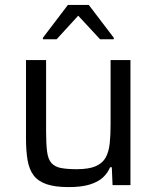

<svg xmlns="http://www.w3.org/2000/svg" viewBox="-20 -755 639 783"><path d="M260 8Q204 8 169.5 -4Q135 -16 117 -40Q99 -64 92.5 -101.5Q86 -139 86 -191V-510H168V-219Q168 -168 172 -137Q176 -106 189.5 -90.5Q203 -75 228 -70Q253 -65 293 -65Q343 -65 371 -77.5Q399 -90 411.5 -113.5Q424 -137 427.5 -170.5Q431 -204 431 -247V-510H512V0H439L436 -73H429Q419 -49 399.5 -31Q380 -13 346 -2.5Q312 8 260 8ZM155 -595V-601L257 -735H342L444 -601V-595H388L299 -691L211 -595Z"/></svg>

Font: Saira Thin
Style: Regular
Weight: 400
Version: Version 1.101